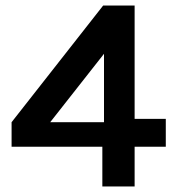

<svg xmlns="http://www.w3.org/2000/svg" viewBox="-20 -676 635 696"><path d="M22 -144V-233L354 -656H468V-245H581V-144H468V0H351V-144ZM162 -233H357V-481Z"/></svg>

Font: Karmilla
Style: Bold
Weight: 700
Designer: Jonathan Pinhorn
Version: Version 1.000